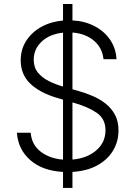

<svg xmlns="http://www.w3.org/2000/svg" viewBox="-20 -838 669 949"><path d="M291.5 90.9V11.7Q190 6.4 129.6 -46.7Q69.2 -99.8 63.6 -181.8H131.7Q136.7 -122.2 181.5 -88.1Q226.2 -54 291.5 -49V-345.5L262.4 -354Q176.8 -379.3 129.6 -424.5Q82.4 -469.8 82.4 -539.8Q82.4 -594.1 109.7 -636.5Q137.1 -679 184.3 -705.1Q231.5 -731.2 291.5 -736.5V-818.2H338.1V-737.2Q400.9 -733.7 449 -707.9Q497.2 -682.2 525.2 -640.1Q553.3 -598 555.8 -545.5H491.5Q485.8 -601.9 444.1 -637.1Q402.3 -672.2 338.1 -677.2V-396.7L368.3 -388.1Q403.1 -378.6 437.9 -363.6Q472.7 -348.7 501.6 -326.2Q530.5 -303.6 548.1 -271.1Q565.7 -238.6 565.7 -193.2Q565.7 -138.1 538.5 -93.2Q511.4 -48.3 460.4 -20.4Q409.4 7.5 338.1 11.7V90.9ZM338.1 -49.4Q409.8 -55.4 455.6 -94.6Q501.4 -133.9 501.4 -194.2Q501.4 -250 459.3 -279.5Q417.3 -308.9 349.4 -328.5L338.1 -331.7ZM291.5 -410.2V-676.5Q226.2 -669.7 186.4 -632.8Q146.7 -595.9 146.7 -542.6Q146.7 -504.3 168.1 -478.5Q189.6 -452.8 223 -436.4Q256.4 -420.1 291.5 -410.2Z"/></svg>

Font: Inter Zeller Light
Style: Regular
Weight: 300
Designer: Rasmus Andersson; Joe Bland
Foundry: zeller
Version: Version 3.015;git-dec3a8cb1